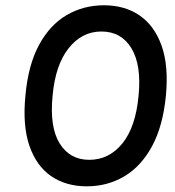

<svg xmlns="http://www.w3.org/2000/svg" viewBox="-20 -676 646 710"><path d="M301 13Q224.5 13 169.8 -24.2Q115 -61.5 89 -136.2Q63 -211 74 -322Q84 -435 124 -509.2Q164 -583.5 226.2 -620Q288.5 -656.5 364.5 -656.5Q441 -656.5 496 -619Q551 -581.5 577.5 -507.2Q604 -433 593.5 -322Q582.5 -209.5 542.2 -135.2Q502 -61 439.8 -24Q377.5 13 301 13ZM310 -85Q383.5 -85 432.8 -146Q482 -207 492.5 -323Q503.5 -435.5 466 -497.5Q428.5 -559.5 355 -559.5Q282.5 -559.5 233.5 -497.2Q184.5 -435 174.5 -322Q163 -206.5 200.5 -145.8Q238 -85 310 -85Z"/></svg>

Font: Karla SemiBold
Style: Italic
Weight: 600
Italic angle: -8°
Designer: Jonathan Pinhorn
Version: Version 2.004;gftools[0.9.33]